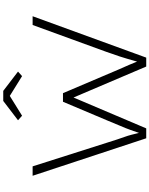

<svg xmlns="http://www.w3.org/2000/svg" viewBox="111 -1032 921 1183"><g transform="rotate(-90 571.5 -440.5)"><path d="M311 0 80 -700H138L285 -238Q296 -203 304 -178.5Q312 -154 319.5 -133.5Q327 -113 333 -89.5Q339 -66 347 -33H340Q353 -70 363 -98.5Q373 -127 387.5 -160Q402 -193 422 -243L536 -513H589L734 -172Q751 -135 763.5 -105Q776 -75 783.5 -56.5Q791 -38 787 -33H777Q782 -52 788.5 -74Q795 -96 801.5 -119Q808 -142 815.5 -164.5Q823 -187 830.5 -207.5Q838 -228 844 -247L1009 -700H1063L808 0H753L549 -479L575 -478L372 0ZM450 -765 422 -790 541 -881H603L722 -790L694 -765L557 -850H587Z"/></g></svg>

Font: Lexend Tera ExtraLight
Style: Regular
Weight: 250
Designer: Bonnie Shaver-Troup, Thomas Jockin
Foundry: Lexend
Version: Version 1.007